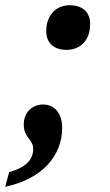

<svg xmlns="http://www.w3.org/2000/svg" viewBox="-37 -561 420 735"><path d="M218 -370C260 -370 308 -396 308 -469C308 -518 275 -541 230 -541C176 -541 140 -501 140 -442C140 -394 172 -370 218 -370ZM-17 154C125 124 201 35 201 -72C201 -129 170 -161 128 -161C89 -161 54 -133 54 -85C54 -31 90 -30 90 10C90 52 59 81 -2 98Z"/></svg>

Font: Noto Serif SemiCondensed Extra
Style: Italic
Weight: 800
Width: 4
Italic angle: -12°
Designer: Monotype Design Team
Foundry: Monotype Imaging Inc.
Version: Version 1.901